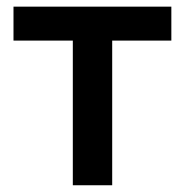

<svg xmlns="http://www.w3.org/2000/svg" viewBox="-20 -549 548 569"><path d="M195.8 0V-428.7H20V-529.3H487.8V-428.7H312.5V0Z"/></svg>

Font: Inter Cardless Tabular Medium
Style: Regular
Weight: 500
Designer: Rasmus Andersson
Foundry: rsms
Version: Version 4.000;git-4fc901f